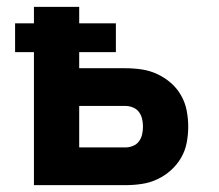

<svg xmlns="http://www.w3.org/2000/svg" viewBox="-20 -540 640 560"><path d="M79 0V-388H24V-472H79V-520H211V-472H318V-388H211V-341H346Q370 -341 393.5 -337.5Q417 -334 438.5 -324Q460 -314 478 -298.5Q496 -283 508 -262Q520 -241 524.5 -217.5Q529 -194 529 -171Q529 -147 524.5 -123.5Q520 -100 508 -79.5Q496 -59 478 -43Q460 -27 438.5 -17Q417 -7 393.5 -3.5Q370 0 346 0ZM346 -110Q357 -110 368 -114.5Q379 -119 385.5 -128Q392 -137 394.5 -148Q397 -159 397 -171Q397 -182 394.5 -193Q392 -204 385.5 -213Q379 -222 368 -226.5Q357 -231 346 -231H211V-110Z"/></svg>

Font: Iosevka Aile Extrabold
Style: Regular
Weight: 800
Designer: Belleve Invis
Foundry: Belleve Invis
Version: Version 27.3.5; ttfautohint (v1.8.4)